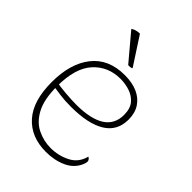

<svg xmlns="http://www.w3.org/2000/svg" viewBox="-208 -801 913 913"><g transform="rotate(45 248.5 -345.0)"><path d="M142 -689Q149 -694 155.5 -696.5Q162 -699 170 -700.5Q178 -702 187 -702L278 -562Q277 -558 267.5 -557Q258 -556 253 -557ZM268 12Q168 12 110.5 -52Q53 -116 53 -243Q53 -367 110 -439.5Q167 -512 276 -512Q326 -512 362 -496Q398 -480 418 -449.5Q438 -419 438 -375Q438 -299 377 -261.5Q316 -224 201 -224Q158 -224 126.5 -228.5Q95 -233 67 -237V-262Q96 -256 138.5 -252.5Q181 -249 213 -249Q260 -249 296.5 -257Q333 -265 357.5 -280.5Q382 -296 394.5 -320Q407 -344 407 -375Q407 -418 387 -441.5Q367 -465 336.5 -475Q306 -485 274 -485Q191 -485 138 -427Q85 -369 85 -247Q85 -159 111.5 -109Q138 -59 181 -38Q224 -17 271 -17Q323 -17 368.5 -40Q414 -63 427 -115Q436 -111 440 -102Q444 -93 435 -72Q416 -29 370.5 -8.5Q325 12 268 12Z"/></g></svg>

Font: Arima Thin Thin
Style: Regular
Weight: 250
Version: Version 1.100